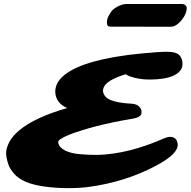

<svg xmlns="http://www.w3.org/2000/svg" viewBox="-20 -924 956 962"><path d="M532.7 -790.5Q515.6 -790.5 515.6 -810.5Q515.6 -829.6 526.6 -849.1Q537.6 -868.7 547.4 -876.7Q557.1 -884.8 568.4 -890.6Q592.8 -903.8 611.3 -903.8H894Q901.9 -903.8 908.7 -898.2Q915.5 -892.6 915.5 -882.8Q915.5 -863.3 902.6 -841.6Q889.6 -819.8 871.8 -804.9Q854 -790 835.4 -790ZM21.5 -101.6Q10.7 -134.3 10.7 -157.7Q10.7 -181.2 26.1 -211.4Q41.5 -241.7 77.1 -271.5Q155.3 -336.4 316.9 -382.8Q265.1 -404.8 257.8 -452.6Q250.5 -507.3 304.7 -549.8Q404.8 -628.4 689.5 -656.2Q777.3 -664.6 817.1 -664.6Q856.9 -664.6 873.8 -651.9Q890.6 -639.2 893.8 -614Q897 -588.9 884.3 -571.8Q871.6 -554.7 848.1 -544.4Q804.7 -525.4 729.5 -525.4Q674.3 -525.4 628.9 -542Q616.7 -546.9 609.9 -552.2Q512.2 -522 499 -484.4Q495.1 -474.6 496.1 -466.3Q500.5 -436.5 535.2 -422.4Q569.8 -408.2 640.6 -404.3Q664.1 -402.3 675.5 -391.6Q687 -380.9 688.7 -369.1Q690.4 -357.4 687 -350.8Q683.6 -344.2 676.8 -339.8Q665 -332 630.4 -326.7Q595.7 -321.3 549.8 -311.8Q503.9 -302.2 462.4 -291.5Q420.9 -280.8 385.5 -269.5Q350.1 -258.3 324.2 -248Q269.5 -225.1 271.5 -211.2Q273.4 -197.3 282.7 -187Q292 -176.8 307.6 -168.9Q336.9 -155.3 379.2 -151.6Q421.4 -147.9 461.2 -147.9Q501 -147.9 546.6 -154.5Q592.3 -161.1 632.1 -171.4Q671.9 -181.6 705.3 -193.1Q738.8 -204.6 763.7 -214.8L803.7 -231.4Q819.3 -238.3 832 -238.3Q865.7 -238.3 870.1 -202.6Q876 -154.3 761.7 -93.8Q608.9 -12.2 423.8 12.7Q380.9 18.6 320.6 18.6Q260.3 18.6 203.1 10.7Q146 2.9 108.4 -13.4Q70.8 -29.8 49.6 -54.7Q28.3 -79.6 21.5 -101.6Z"/></svg>

Font: Sarina
Style: Regular
Weight: 400
Designer: James Grieshaber
Foundry: James Grieshaber
Version: Version 1.001